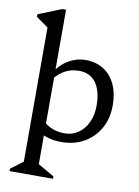

<svg xmlns="http://www.w3.org/2000/svg" viewBox="-105 -834 824 1138"><g transform="rotate(10 306.5 -265.0)"><path d="M34 235V221L124 153L108 181V-675L151 -612L35 -694V-709L175 -765H198V183L183 156L296 221V235ZM306 12Q219 12 163 -29V-123Q185 -84 224.5 -63Q264 -42 316 -42Q363 -42 398.5 -67Q434 -92 454.5 -135.5Q475 -179 475 -236Q475 -325 439.5 -373.5Q404 -422 338 -422Q292 -422 255 -402.5Q218 -383 183 -340V-406H198Q228 -446 272.5 -469Q317 -492 363 -492Q427 -492 473 -463Q519 -434 544 -380.5Q569 -327 569 -254Q569 -176 535.5 -116Q502 -56 442.5 -22Q383 12 306 12Z"/></g></svg>

Font: Platypi Light
Style: Regular
Weight: 300
Designer: David Sargent
Foundry: Bolt Cutter Type
Version: Version 1.200